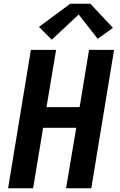

<svg xmlns="http://www.w3.org/2000/svg" viewBox="-20 -1000 640 1020"><path d="M23 0 144 -735H278L227 -431H403L453 -735H586L465 0H331L385 -321H209L156 0ZM255 -789 187 -857 353 -980H460L580 -852L499 -794L398 -923Z"/></svg>

Font: Iosevka SS04 XBd Ex
Style: Italic
Weight: 800
Width: 7
Italic angle: -9°
Monospace: yes
Designer: Belleve Invis
Foundry: Belleve Invis
Version: Version 19.0.0; ttfautohint (v1.8.4)